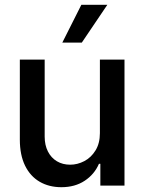

<svg xmlns="http://www.w3.org/2000/svg" viewBox="-20 -781 607 808"><path d="M400.4 -530.3H503.9V0H402.3V-91.8H396.5Q377.4 -47.4 336.4 -20.3Q295.4 6.8 238.3 6.8Q186.5 6.8 147 -16.1Q107.4 -39.1 85.4 -84Q63.5 -128.9 63.5 -193.4V-530.3H168V-206.1Q168 -170.4 181.6 -143.6Q195.3 -116.7 219.5 -102.3Q243.7 -87.9 275.4 -87.9Q305.7 -87.9 334.5 -102.8Q363.3 -117.7 381.8 -147.7Q400.4 -177.7 400.4 -220.7ZM322.3 -760.7H431.6L324.2 -601.6H242.2Z"/></svg>

Font: Pretendard JP Medium
Style: Regular
Weight: 500
Designer: Base glyphs from Inter by Rasmus Andersson; Hangeul glyphs from Noto Sans CJK(Source Han Sans) by Jang Soo-young and Kan
Foundry: Kil Hyung-jin
Version: Version 1.309